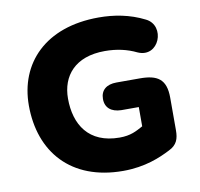

<svg xmlns="http://www.w3.org/2000/svg" viewBox="-78 -763 890 855"><g transform="rotate(-10 367.5 -335.0)"><path d="M412 11C512 11 582 -20 627 -43C665 -61 674 -88 674 -127V-274C674 -358 635 -382 556 -382H450C405 -382 378 -360 378 -320C378 -280 405 -258 450 -257H529V-170C498 -153 472 -138 422 -138C282 -138 225 -231 225 -349C225 -450 287 -529 423 -529C477 -529 524 -518 565 -498C658 -456 710 -595 628 -635C561 -669 490 -681 422 -681C179 -681 48 -538 48 -349C48 -138 176 11 412 11Z"/></g></svg>

Font: SN Pro Heavy
Style: Regular
Weight: 800
Designer: Tobias Whetton
Foundry: Supernotes
Version: Version 1.001;Glyphs 3.2 (3249)